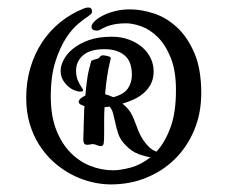

<svg xmlns="http://www.w3.org/2000/svg" viewBox="-20 -696 597 504"><path d="M254.4 -566.9Q216.3 -566.9 198 -550.8Q179.7 -534.7 179.7 -510.7Q179.7 -494.6 184.8 -483.9Q189.9 -473.1 192.4 -469.7Q194.3 -466.8 196.3 -463.6Q198.2 -460.4 198.2 -459.5Q198.2 -457 196.3 -456.3Q194.3 -455.6 189 -455.6Q184.6 -455.6 176 -458.7Q167.5 -461.9 159.4 -468.8Q151.4 -475.6 145.3 -485.8Q139.2 -496.1 139.2 -510.3Q139.2 -523.4 147 -538.8Q154.8 -554.2 171.4 -567.9Q188 -581.5 213.1 -590.6Q238.3 -599.6 273.4 -599.6Q298.3 -599.6 318.6 -592Q338.9 -584.5 353.3 -572Q367.7 -559.6 375.5 -543.2Q383.3 -526.9 383.3 -508.8Q383.3 -489.7 376 -475.6Q368.7 -461.4 356.9 -451.4Q345.2 -441.4 330.6 -434.8Q315.9 -428.2 301.3 -423.8Q310.5 -417 318.8 -406.5Q327.1 -396 335.4 -373Q339.4 -361.8 344.2 -350.3Q349.1 -338.9 355.7 -328.9Q362.3 -318.8 370.8 -310.5Q379.4 -302.2 390.6 -297.9Q412.6 -321.3 427.2 -360.4Q441.9 -399.4 441.9 -459.5Q441.9 -510.7 428.2 -544.4Q414.6 -578.1 394.5 -598.1Q374.5 -618.2 351.8 -626.5Q329.1 -634.8 311 -634.8Q297.4 -634.8 287.1 -633.3Q276.9 -631.8 269.3 -629.6Q261.7 -627.4 256.6 -625Q251.5 -622.6 247.6 -620.6Q243.7 -618.2 240.5 -616.9Q237.3 -615.7 234.4 -615.7Q220.2 -615.7 220.2 -626Q220.2 -631.8 227.8 -639.6Q235.4 -647.5 248.8 -654.5Q262.2 -661.6 280.8 -666.5Q299.3 -671.4 321.3 -671.4Q350.6 -671.4 383.3 -660.9Q416 -650.4 443.8 -625Q471.7 -599.6 490 -557.4Q508.3 -515.1 508.3 -451.7Q508.3 -398.9 490 -355Q471.7 -311 439.9 -279.3Q408.2 -247.6 364.7 -229.7Q321.3 -211.9 271 -211.9Q245.6 -211.9 219 -218.5Q192.4 -225.1 167.7 -238Q143.1 -251 121.3 -270.3Q99.6 -289.6 83.5 -314.7Q67.4 -339.8 58.1 -370.8Q48.8 -401.9 48.8 -439Q48.8 -481.4 59.8 -518.3Q70.8 -555.2 90.6 -585.2Q110.4 -615.2 138.2 -637.7Q166 -660.2 200.2 -673.8Q202.6 -674.8 205.6 -675.5Q208.5 -676.3 210.9 -676.3Q218.3 -676.3 220 -672.4Q221.7 -668.5 221.7 -666Q221.7 -661.6 217.5 -658Q213.4 -654.3 210.9 -652.8Q202.6 -647.5 186.3 -634.3Q169.9 -621.1 153.8 -596.7Q137.7 -572.3 125.5 -534.7Q113.3 -497.1 113.3 -442.4Q113.3 -392.1 127.4 -355.7Q141.6 -319.3 164.8 -295.7Q188 -272 217.3 -260.5Q246.6 -249 276.9 -249Q296.4 -249 323 -256.1Q349.6 -263.2 375 -283.2Q360.8 -285.2 343.3 -291.7Q325.7 -298.3 309.6 -314.9Q295.4 -329.6 290.3 -345.2Q285.2 -360.8 282.2 -375.5Q279.8 -386.7 276.9 -398.2Q273.9 -409.7 267.1 -416.5Q264.2 -415.5 261 -415.3Q257.8 -415 254.4 -414.6Q253.4 -397.5 253.4 -380.9Q253.4 -364.3 253.4 -347.7Q253.4 -326.7 252.2 -319.6Q251 -312.5 244.6 -312.5Q240.7 -312.5 237.1 -314Q233.4 -315.4 229 -316.9Q225.1 -317.9 223.1 -317.9Q221.2 -317.9 217.8 -316.9L210 -315.9Q201.7 -315.9 200.2 -320.6Q198.7 -325.2 198.7 -329.1Q198.7 -332.5 199 -340.1Q199.2 -347.7 199.5 -357.2Q199.7 -366.7 200 -377Q200.2 -387.2 200.7 -396Q200.7 -401.4 200.9 -406.7Q201.2 -412.1 201.7 -417.5Q186.5 -421.9 186.5 -428.7Q186.5 -432.6 191.2 -437Q195.8 -441.4 204.1 -445.3Q208 -490.2 213.1 -511.7Q218.3 -533.2 219.2 -535.2Q220.2 -537.1 225.1 -538.8Q230 -540.5 234.9 -541.5Q239.3 -542.5 242.2 -546.6Q245.1 -550.8 251 -550.8Q252 -550.8 255.1 -550.3Q258.3 -549.8 261.7 -549.1Q265.1 -548.3 267.8 -547.1Q270.5 -545.9 270.5 -543.9Q270.5 -543 270.5 -541.5Q270.5 -540 269.5 -537.6Q264.2 -515.6 261 -493.7Q257.8 -471.7 255.9 -448.7Q261.2 -447.3 266.6 -445.3Q272 -443.4 277.3 -440.9Q304.2 -447.8 315.2 -463.1Q326.2 -478.5 326.2 -499.5Q326.2 -534.7 306.9 -550.8Q287.6 -566.9 254.4 -566.9Z"/></svg>

Font: Engagement
Style: Regular
Weight: 400
Designer: Astigmatic (AOETI)
Foundry: Astigmatic (AOETI)
Version: Version 1.000